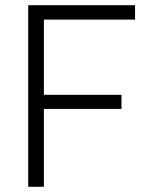

<svg xmlns="http://www.w3.org/2000/svg" viewBox="-20 -715 565 735"><path d="M88 -695H497V-640H148V-352H445V-298H148V0H88Z"/></svg>

Font: Cairo Light
Style: Regular
Weight: 300
Designer: Mohamed Gaber, Accademia di Belle Arti di Urbino and others
Foundry: Kief Type Foundry, Accademia di Belle Arti di Urbino and others
Version: Version 3.011